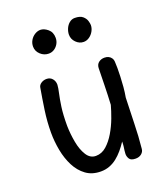

<svg xmlns="http://www.w3.org/2000/svg" viewBox="-147 -899 875 1011"><g transform="rotate(-20 291.0 -393.0)"><path d="M244 12Q195 12 161 -13Q127 -38 106 -79Q85 -120 75.5 -170Q66 -220 66 -269Q66 -331 75 -393Q84 -455 94 -512Q96 -526 109.5 -535Q123 -544 140 -544Q160 -544 172 -530Q184 -516 184 -496Q183 -478 176.5 -450Q170 -422 164 -379.5Q158 -337 158 -274Q159 -228 167.5 -182Q176 -136 195.5 -105Q215 -74 247 -74Q280 -74 306.5 -97.5Q333 -121 354 -156.5Q375 -192 389.5 -231Q404 -270 412 -300Q415 -357 416 -408Q417 -459 418 -504Q419 -524 432.5 -534.5Q446 -545 465 -545Q478 -545 488 -540Q498 -535 504 -525.5Q510 -516 510 -502Q511 -492 511 -470.5Q511 -449 510 -422Q509 -395 506.5 -365.5Q504 -336 499 -309Q496 -235 494.5 -165Q493 -95 486 -27Q485 -11 472 0Q459 11 439 11Q413 11 404.5 -2Q396 -15 396 -30Q396 -39 397.5 -49Q399 -59 400.5 -71Q402 -83 402 -98Q387 -75 370 -55Q353 -35 334 -20Q315 -5 292.5 3.5Q270 12 244 12ZM198 -665Q172 -665 152 -683.5Q132 -702 132 -728Q132 -747 141.5 -763Q151 -779 166.5 -788.5Q182 -798 198 -798Q218 -798 239 -780.5Q260 -763 260 -731Q260 -713 251.5 -698Q243 -683 229 -674Q215 -665 198 -665ZM392 -660Q368 -660 349.5 -678.5Q331 -697 331 -722Q331 -738 338 -755Q345 -772 358.5 -783.5Q372 -795 389 -795Q419 -795 433.5 -782.5Q448 -770 452.5 -755Q457 -740 457 -731Q457 -714 448 -697.5Q439 -681 424 -670.5Q409 -660 392 -660Z"/></g></svg>

Font: Playpen Sans Hebrew
Style: Regular
Weight: 400
Designer: Tom Grace, Laura Meseguer, Veronika Burian, José Scaglione
Foundry: TypeTogether
Version: Version 2.000